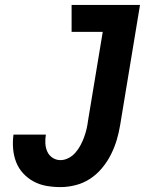

<svg xmlns="http://www.w3.org/2000/svg" viewBox="-20 -755 640 783"><path d="M227 8Q197 8 169 3Q141 -2 117 -15Q93 -28 74.5 -48Q56 -68 46 -93.5Q36 -119 33.5 -148Q31 -177 35 -206H167Q164 -188 165 -170Q166 -152 173 -136.5Q180 -121 194.5 -111.5Q209 -102 227 -102Q243 -102 259.5 -110.5Q276 -119 288 -133Q300 -147 308.5 -163Q317 -179 323 -195.5Q329 -212 333 -229Q337 -246 339 -263L399 -625H272V-735H551L470 -245Q465 -214 456 -184Q447 -154 432.5 -125Q418 -96 396.5 -70Q375 -44 347.5 -26Q320 -8 288.5 0Q257 8 227 8Z"/></svg>

Font: Iosevka SS04 XBd Ex Obl
Style: Regular
Weight: 800
Width: 7
Italic angle: -9°
Monospace: yes
Designer: Belleve Invis
Foundry: Belleve Invis
Version: Version 19.0.0; ttfautohint (v1.8.4)